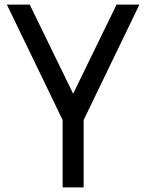

<svg xmlns="http://www.w3.org/2000/svg" viewBox="-20 -820 640 840"><path d="M254 0V-295L10 -800H110L300 -410L490 -800H590L346 -295V0Z"/></svg>

Font: Victor Mono SemiBold
Style: Regular
Weight: 600
Monospace: yes
Designer: Rune Bjørnerås
Version: Version 1.561;gftools[0.9.30]